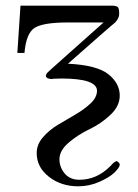

<svg xmlns="http://www.w3.org/2000/svg" viewBox="-20 -450 484 675"><path d="M41 -264 52 -430H378Q391 -429 395 -424Q399 -419 399 -403Q399 -398 398.5 -395Q398 -392 396.5 -388.5Q395 -385 394.5 -384Q394 -383 390.5 -378Q387 -373 385 -371Q374 -363 219 -226Q321 -221 361 -189Q401 -157 401 -114Q401 -77 368 -46Q335 -15 295 4Q255 23 222 51Q189 79 189 110Q189 138 207.5 160Q226 182 259 182Q321 182 369 133Q370 132 373.5 128Q377 124 379 122.5Q381 121 386 118Q391 115 393 118Q401 123 401 129Q401 138 383.5 155.5Q366 173 330 189Q294 205 255 205Q195 205 152 171.5Q109 138 109 88Q109 58 131 32.5Q153 7 184 -11.5Q215 -30 246 -48Q277 -66 299 -87Q321 -108 321 -131Q321 -174 195 -174Q190 -174 179.5 -173.5Q169 -173 164 -173L165 -172Q143 -172 141 -183L142 -187L145 -193L160 -207L344 -371H217Q133 -371 102.5 -352.5Q72 -334 66 -264Z"/></svg>

Font: CMU Serif
Style: Roman
Weight: 500
Version: Version 0.7.0